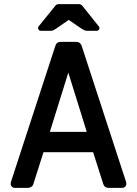

<svg xmlns="http://www.w3.org/2000/svg" viewBox="-20 -916 668 936"><path d="M53 0Q44 0 38 -6Q32 -12 32 -20Q32 -25 33 -28L250 -693Q256 -712 277 -712H351Q371 -712 378 -693L595 -28Q596 -25 596 -20Q596 -12 590 -6Q584 0 574 0H510Q489 0 483 -20L434 -174H192L143 -20Q141 -11 133 -5.5Q125 0 116 0ZM223 -273H403L313 -562ZM179 -766Q170 -766 167 -773.5Q164 -781 168 -787L249 -887Q255 -896 267 -896H363Q375 -896 382 -887L462 -787Q467 -781 463.5 -773.5Q460 -766 452 -766H403Q396 -766 390.5 -769Q385 -772 378 -776L315 -819L253 -776Q246 -772 241 -769Q236 -766 229 -766Z"/></svg>

Font: Miriam Libre SemiBold
Style: Regular
Weight: 600
Version: Version 2.000